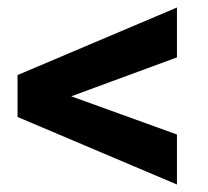

<svg xmlns="http://www.w3.org/2000/svg" viewBox="-20 -558 550 508"><path d="M448.2 -406.2 168.5 -303.2 448.2 -202.1V-69.8L26.4 -248.5V-359.4L448.2 -538.1Z"/></svg>

Font: Vazirmatn RD FD
Style: Bold
Weight: 700
Designer: Saber Rastikerdar
Foundry: Saber Rastikerdar
Version: Version 33.003